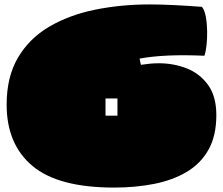

<svg xmlns="http://www.w3.org/2000/svg" viewBox="-20 -814 1008 868"><path d="M496 34Q243 34 126.5 -64Q10 -162 10 -341Q10 -466 61 -553Q112 -640 202 -693Q292 -746 409 -770Q526 -794 657 -794Q705 -794 767 -791Q829 -788 893 -783Q905 -768 910.5 -738Q916 -708 916.5 -673Q917 -638 913.5 -608Q910 -578 904 -562Q722 -570 611 -549L617 -521Q637 -524 657 -526Q677 -528 698 -528Q766 -528 825 -504.5Q884 -481 921 -429.5Q958 -378 958 -294Q958 -200 922.5 -137Q887 -74 823.5 -36.5Q760 1 676 17.5Q592 34 496 34ZM457 -291H511V-369H457Z"/></svg>

Font: Oi
Style: Regular
Weight: 400
Designer: Kostas Bartsokas, Mohamad Dakak
Foundry: Foundry5
Version: Version 4.000